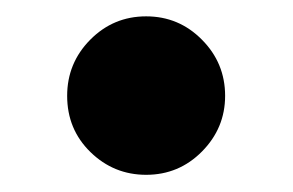

<svg xmlns="http://www.w3.org/2000/svg" viewBox="-20 -209 349 229"><path d="M60.1 -94.7Q60.1 -133.8 87.6 -161.6Q115.2 -189.5 154.3 -189.5Q193.4 -189.5 220.9 -161.6Q248.5 -133.8 248.5 -94.7Q248.5 -56.2 220.9 -28.3Q193.4 -0.5 154.3 -0.5Q115.7 -0.5 87.9 -27.6Q60.1 -54.7 60.1 -94.7Z"/></svg>

Font: Vazir Black FD
Style: Black-FD
Weight: 900
Designer: Saber Rastikerdar
Foundry: Saber Rastikerdar
Version: Version 30.0.0